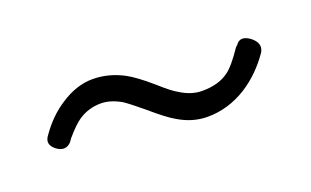

<svg xmlns="http://www.w3.org/2000/svg" viewBox="-34 -534 568 351"><g transform="rotate(-20 250.0 -358.5)"><path d="M42 -359.4Q29.3 -343.8 45.9 -331.1Q61.5 -319.3 74.2 -332L79.1 -338.9Q96.7 -359.4 108.4 -367.2Q127.9 -379.9 151.4 -379.9Q169.9 -379.9 190.4 -368.2Q202.1 -360.4 225.6 -340.8Q254.9 -315.4 270.5 -306.6Q297.9 -290 327.1 -290Q367.2 -290 403.3 -312.5Q435.5 -333 459 -367.2Q467.8 -382.8 450.2 -396.5Q432.6 -409.2 422.9 -395.5L418.9 -391.6Q398.4 -361.3 385.7 -352.5Q366.2 -337.9 334 -337.9Q313.5 -337.9 293 -350.6Q280.3 -357.4 257.8 -377.9Q229.5 -402.3 212.9 -411.1Q183.6 -426.8 152.3 -426.8Q121.1 -426.8 89.8 -406.2Q62.5 -388.7 42 -359.4Z"/></g></svg>

Font: GulimChe
Style: Regular
Weight: 400
Monospace: yes
Version: Version 2.21